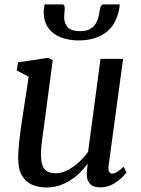

<svg xmlns="http://www.w3.org/2000/svg" viewBox="-20 -820 624 850"><path d="M185 10Q151 10 122.8 -2Q94.5 -14 77.5 -42.2Q60.5 -70.5 60.5 -119Q60.5 -136.5 62 -157.5Q63.5 -178.5 66 -202Q68.5 -225.5 71.8 -249Q75 -272.5 78.5 -294L107 -480.5L54 -508L60 -544L193 -564L213.5 -553.5L178.5 -290Q176 -269 173 -248.2Q170 -227.5 167.2 -207.8Q164.5 -188 163 -169.8Q161.5 -151.5 161.5 -135Q161.5 -102.5 169.2 -84.8Q177 -67 191.8 -60Q206.5 -53 227 -53Q253 -53 279.8 -67Q306.5 -81 330 -102.5Q353.5 -124 370 -148L425 -559.5H525L461 -88Q458.5 -69.5 463 -60.5Q467.5 -51.5 476.5 -51.5Q486 -51.5 497.8 -58.5Q509.5 -65.5 527.5 -82L539.5 -56.5Q535 -49 519 -33.2Q503 -17.5 478.2 -4Q453.5 9.5 423 9.5Q392 9.5 377.2 -7.5Q362.5 -24.5 364.5 -52.5Q364 -54.5 364.2 -59Q364.5 -63.5 365.2 -69.2Q366 -75 366.8 -81Q367.5 -87 368 -92.5L366.5 -93.5Q352 -74 333.5 -55.5Q315 -37 292 -22.2Q269 -7.5 242.5 1.2Q216 10 185 10ZM256 -800.5Q263 -800.5 264.8 -794.8Q266.5 -789 266.5 -780.5Q266.5 -772.5 265.2 -762.5Q264 -752.5 264 -744Q264 -715.5 280.5 -698.8Q297 -682 334 -682Q365 -682 382.8 -693.8Q400.5 -705.5 409 -725.5Q417.5 -745.5 420.5 -769Q422 -780.5 425.8 -790.5Q429.5 -800.5 438.5 -800.5H509.5Q509.5 -797 509.5 -793.5Q509.5 -790 508.5 -785Q495.5 -710 448 -675.5Q400.5 -641 328.5 -641Q284.5 -641 249.5 -654.5Q214.5 -668 194 -696.2Q173.5 -724.5 173.5 -768Q173.5 -776 174.5 -784.2Q175.5 -792.5 177.5 -800.5Z"/></svg>

Font: Merriweather 24pt
Style: Italic
Weight: 400
Italic angle: -7.8°
Designer: Eben Sorkin
Foundry: Eben Sorkin
Version: Version 2.101